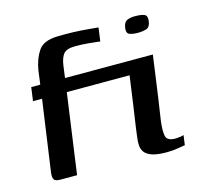

<svg xmlns="http://www.w3.org/2000/svg" viewBox="-80 -600 762 697"><g transform="rotate(-15 301.0 -251.0)"><path d="M51 -352H85L92 -405Q99 -446 118 -474.5Q137 -503 187 -505Q218 -506 248.5 -505Q279 -504 304.5 -501.5Q330 -499 343 -498L336 -447Q332 -448 321 -449Q310 -450 296 -451.5Q282 -453 268 -453.5Q254 -454 244 -454Q211 -454 199.5 -440Q188 -426 184 -397L178 -352H415L408 -301H171L129 0H67Q48 0 43 -7.5Q38 -15 40 -33L78 -301H44ZM508 -352Q501 -304 496.5 -268.5Q492 -233 486.5 -197Q481 -161 474 -113Q469 -73 473.5 -54.5Q478 -36 509 -36Q515 -36 526 -37.5Q537 -39 540 -41L535 -4Q528 -3 508 0.5Q488 4 466 4Q431 4 411.5 -2.5Q392 -9 383.5 -20Q375 -31 374 -46Q373 -61 375.5 -77.5Q378 -94 380 -112Q387 -157 392.5 -197.5Q398 -238 403.5 -276.5Q409 -315 414 -352Q438 -352 461.5 -352Q485 -352 508 -352ZM436 -472Q439 -493 453 -498.5Q467 -504 485 -503Q505 -503 516.5 -498Q528 -493 525 -472Q522 -451 508.5 -446.5Q495 -442 476 -442Q458 -442 445.5 -446.5Q433 -451 436 -472Z"/></g></svg>

Font: Genos Medium
Style: Italic
Weight: 500
Italic angle: -8°
Designer: Robert E. Leuschke
Foundry: Robert E. Leuschke
Version: Version 1.010